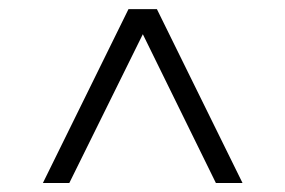

<svg xmlns="http://www.w3.org/2000/svg" viewBox="-20 -696 633 426"><path d="M459 -290 296.9 -620.1 133.8 -290H75.2L265.1 -675.8H328.1L518.1 -290Z"/></svg>

Font: Clear Sans Light
Style: Regular
Weight: 300
Foundry: Intel Corporation
Version: Version 1.00